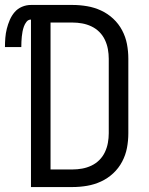

<svg xmlns="http://www.w3.org/2000/svg" viewBox="-55 -755 600 775"><path d="M238 0H70V-676Q59 -676 52 -667Q45 -658 41.5 -648Q38 -638 36 -628Q34 -618 33 -607.5Q32 -597 31.5 -586.5Q31 -576 31 -565H-35Q-35 -584 -33.5 -602.5Q-32 -621 -27.5 -639Q-23 -657 -15.5 -674.5Q-8 -692 4 -706Q16 -720 33.5 -727.5Q51 -735 70 -735H238Q267 -735 296.5 -730Q326 -725 353 -712.5Q380 -700 402 -679.5Q424 -659 438 -632.5Q452 -606 457.5 -577Q463 -548 463 -518V-217Q463 -187 457.5 -158Q452 -129 438 -102.5Q424 -76 402 -55.5Q380 -35 353 -22.5Q326 -10 296.5 -5Q267 0 238 0ZM149 -71H238Q257 -71 276.5 -74.5Q296 -78 314 -86.5Q332 -95 346 -109Q360 -123 368.5 -141Q377 -159 380.5 -178.5Q384 -198 384 -217V-518Q384 -537 380.5 -556.5Q377 -576 368.5 -594Q360 -612 346 -626Q332 -640 314 -648.5Q296 -657 276.5 -660.5Q257 -664 238 -664H149Z"/></svg>

Font: Iosevka Pride
Style: Regular
Weight: 400
Monospace: yes
Designer: Belleve Invis
Foundry: Belleve Invis
Version: Version 30.3.1; ttfautohint (v1.8.4)